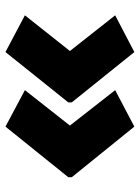

<svg xmlns="http://www.w3.org/2000/svg" viewBox="78 -642 524 721"><g transform="rotate(-90 340.5 -281.0)"><path d="M36 -287V-274L226 -39L363 -111L230 -281L363 -450L226 -523ZM317 -287V-274L506 -39L644 -111L510 -281L644 -450L506 -523Z"/></g></svg>

Font: Noto Sans Malayalam Black
Style: Regular
Weight: 900
Designer: Jelle Bosma - Monotype Design Team
Foundry: Monotype Imaging Inc.
Version: Version 2.104